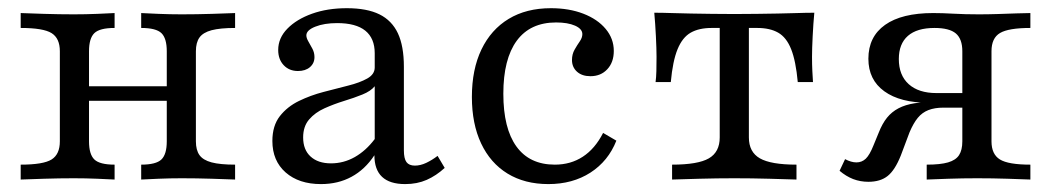

<svg xmlns="http://www.w3.org/2000/svg" viewBox="-20 -447 2617 478"><path d="M331.5 0V-37.1Q368.5 -37.1 381.9 -50Q395.2 -62.9 395.2 -95.2V-319.4Q395.2 -351.6 381.9 -364.5Q368.5 -377.4 331.5 -377.4V-414.5Q346 -413.7 374.6 -412.5Q403.2 -411.3 432.3 -411.3Q469.4 -411.3 507.7 -412.5Q546 -413.7 565.3 -414.5V-377.4Q528.2 -377.4 506.9 -371.8Q485.5 -366.1 476.6 -353.6Q467.7 -341.1 467.7 -319.4V-95.2Q467.7 -73.4 476.6 -60.9Q485.5 -48.4 506.9 -42.7Q528.2 -37.1 565.3 -37.1V0Q546 -0.8 507.7 -2Q469.4 -3.2 432.3 -3.2Q403.2 -3.2 374.6 -2Q346 -0.8 331.5 0ZM31.5 0V-37.1Q87.9 -37.1 108.5 -50Q129 -62.9 129 -95.2V-319.4Q129 -351.6 108.5 -364.5Q87.9 -377.4 31.5 -377.4V-414.5Q50.8 -413.7 89.5 -412.5Q128.2 -411.3 163.7 -411.3Q193.5 -411.3 222.2 -412.5Q250.8 -413.7 265.3 -414.5V-377.4Q228.2 -377.4 214.9 -364.5Q201.6 -351.6 201.6 -319.4V-95.2Q201.6 -62.9 214.9 -50Q228.2 -37.1 265.3 -37.1V0Q250.8 -0.8 222.2 -2Q193.5 -3.2 163.7 -3.2Q128.2 -3.2 89.5 -2Q50.8 -0.8 31.5 0ZM175 -196V-232.3H421.8V-196Z M779 11.3Q724.2 11.3 691.1 -17.7Q658.1 -46.8 658.1 -96Q658.1 -133.9 676.6 -157.7Q695.2 -181.5 724.2 -195.6Q753.2 -209.7 785.5 -218.1Q817.7 -226.6 846.8 -233.9Q875.8 -241.1 894.4 -251.6Q912.9 -262.1 912.9 -279V-314.5Q912.9 -351.6 889.5 -370.6Q866.1 -389.5 819.4 -389.5Q787.1 -389.5 764.9 -380.6Q742.7 -371.8 742.7 -358.9Q742.7 -352.4 747.6 -344Q752.4 -335.5 757.7 -325.8Q762.9 -316.1 762.9 -304.8Q762.9 -289.5 751.6 -279.8Q740.3 -270.2 721.8 -270.2Q700 -270.2 686.3 -284.7Q672.6 -299.2 672.6 -322.6Q672.6 -352.4 695.6 -375.8Q718.5 -399.2 756.9 -412.9Q795.2 -426.6 843.5 -426.6Q893.5 -426.6 924.6 -411.3Q955.6 -396 970.6 -364.1Q985.5 -332.3 985.5 -280.6V-72.6Q985.5 -52.4 991.9 -43.5Q998.4 -34.7 1012.9 -34.7Q1026.6 -34.7 1041.1 -41.5Q1055.6 -48.4 1069.4 -58.9L1087.1 -29Q1066.1 -9.7 1042.3 0.8Q1018.5 11.3 988.7 11.3Q912.1 11.3 912.1 -60.5Q888.7 -25 855.2 -6.9Q821.8 11.3 779 11.3ZM804 -40.3Q835.5 -40.3 863.3 -56Q891.1 -71.8 912.9 -100.8V-232.3Q903.2 -220.2 882.3 -211.7Q861.3 -203.2 836.3 -195.6Q811.3 -187.9 787.9 -177.4Q764.5 -166.9 749.6 -149.6Q734.7 -132.3 734.7 -104.8Q734.7 -74.2 753.2 -57.3Q771.8 -40.3 804 -40.3Z M1345.2 11.3Q1286.3 11.3 1243.5 -14.9Q1200.8 -41.1 1177.8 -89.9Q1154.8 -138.7 1154.8 -205.6Q1154.8 -274.2 1178.6 -323.8Q1202.4 -373.4 1246.4 -400Q1290.3 -426.6 1351.6 -426.6Q1396.8 -426.6 1432.3 -412.9Q1467.7 -399.2 1487.9 -375Q1508.1 -350.8 1508.1 -320.2Q1508.1 -291.9 1491.9 -274.6Q1475.8 -257.3 1450 -257.3Q1429 -257.3 1416.5 -268.5Q1404 -279.8 1404 -297.6Q1404 -312.1 1410.5 -323.4Q1416.9 -334.7 1423.4 -344Q1429.8 -353.2 1429.8 -362.1Q1429.8 -375 1411.7 -383.1Q1393.5 -391.1 1364.5 -391.1Q1300 -391.1 1266.5 -345.6Q1233.1 -300 1233.1 -213.7Q1233.1 -127.4 1265.7 -82.3Q1298.4 -37.1 1361.3 -37.1Q1400.8 -37.1 1431 -56.9Q1461.3 -76.6 1481.5 -116.1L1514.5 -96.8Q1494.4 -46 1450 -17.3Q1405.6 11.3 1345.2 11.3Z M1653.2 0V-37.1Q1717.7 -37.1 1744.8 -52.8Q1771.8 -68.5 1771.8 -104.8V-377.4H1751.6Q1720.2 -377.4 1699.6 -365.7Q1679 -354 1666.9 -324.6Q1654.8 -295.2 1650 -242.7H1612.1Q1613.7 -254 1614.1 -270.2Q1614.5 -286.3 1614.5 -305.6Q1614.5 -325 1612.9 -356.9Q1611.3 -388.7 1608.9 -415.3Q1629 -415.3 1652 -414.5Q1675 -413.7 1700 -413.3Q1725 -412.9 1752 -412.5Q1779 -412.1 1808.1 -412.1Q1837.1 -412.1 1864.1 -412.5Q1891.1 -412.9 1916.5 -413.3Q1941.9 -413.7 1964.5 -414.5Q1987.1 -415.3 2007.3 -415.3Q2004.8 -388.7 2003.2 -356.9Q2001.6 -325 2001.6 -305.6Q2001.6 -286.3 2002.4 -270.2Q2003.2 -254 2004 -242.7H1966.1Q1961.3 -295.2 1949.6 -324.6Q1937.9 -354 1917.3 -365.7Q1896.8 -377.4 1865.3 -377.4H1844.4V-104.8Q1844.4 -68.5 1871.8 -52.8Q1899.2 -37.1 1962.9 -37.1V0Q1938.7 -0.8 1895.2 -2Q1851.6 -3.2 1808.1 -3.2Q1765.3 -3.2 1721.4 -2Q1677.4 -0.8 1653.2 0Z M2287.1 0V-37.1Q2321 -37.1 2340.3 -42.7Q2359.7 -48.4 2367.7 -60.9Q2375.8 -73.4 2375.8 -95.2V-319.4Q2375.8 -350 2359.7 -363.7Q2343.5 -377.4 2306.5 -377.4Q2262.9 -377.4 2240.3 -357.7Q2217.7 -337.9 2217.7 -300Q2217.7 -259.7 2242.3 -237.5Q2266.9 -215.3 2311.3 -215.3H2407.3V-191.1H2292.7Q2221 -191.1 2181.5 -219.8Q2141.9 -248.4 2141.9 -300.8Q2141.9 -355.6 2183.5 -385.1Q2225 -414.5 2303.2 -414.5Q2325.8 -414.5 2354 -412.9Q2382.3 -411.3 2416.9 -411.3Q2439.5 -411.3 2464.5 -412.1Q2489.5 -412.9 2511.3 -413.7Q2533.1 -414.5 2545.2 -414.5V-377.4Q2491.1 -377.4 2469.8 -364.9Q2448.4 -352.4 2448.4 -319.4V-95.2Q2448.4 -62.9 2469.4 -50Q2490.3 -37.1 2545.2 -37.1V0Q2526.6 -0.8 2488.7 -2Q2450.8 -3.2 2412.9 -3.2Q2376.6 -3.2 2341.1 -2Q2305.6 -0.8 2287.1 0ZM2141.9 5.6Q2121.8 5.6 2104 -1.2Q2086.3 -8.1 2070.2 -21.8L2083.9 -50.8Q2099.2 -42.7 2112.1 -42.7Q2125.8 -42.7 2135.5 -52Q2145.2 -61.3 2154.8 -85.5L2167.7 -116.9Q2176.6 -139.5 2188.3 -154Q2200 -168.5 2216.9 -177.4Q2233.9 -186.3 2256.9 -189.9Q2279.8 -193.5 2312.1 -193.5H2396V-179H2328.2Q2307.3 -179 2291.5 -173Q2275.8 -166.9 2264.9 -153.6Q2254 -140.3 2244.4 -117.7L2222.6 -59.7Q2208.1 -23.4 2189.9 -8.9Q2171.8 5.6 2141.9 5.6Z"/></svg>

Font: Playfair 9pt Light
Style: Regular
Weight: 300
Designer: Claus Eggers Sørensen
Foundry: Claus Eggers Sørensen
Version: Version 2.001;gftools[0.9.30]